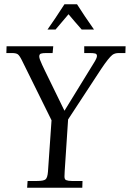

<svg xmlns="http://www.w3.org/2000/svg" viewBox="-20 -885 622 905"><path d="M303 -817.9 241.9 -745.8H203.9Q235.4 -789.8 283.9 -865H343Q378.7 -808.6 423.1 -745.8H365Q351.1 -761 331.1 -784.7Q311 -808.3 303 -817.9ZM284.9 -77.9 283.9 -53Q283.9 -39.3 291.5 -36.1Q301.8 -32 318.1 -32H368.9L367.9 0H107.9L110.1 -32H155Q185.8 -32 194.8 -39.7Q203.9 -47.4 206.1 -75.9L222.9 -318.1L83 -601.1Q72 -623.3 63.7 -629.2Q55.4 -635 35.9 -635H10L11 -667H231L228 -635H199Q180.4 -635 172.7 -632.2Q165 -629.4 165 -618.7Q165 -607.9 178.7 -579.2Q192.4 -550.5 192.7 -549.7Q193.1 -548.8 193.8 -547.5Q194.6 -546.1 195.1 -544.9L283.9 -363L424.1 -591.1Q437 -611.8 437 -621.1Q437 -630.4 429 -632.7Q420.9 -635 402.1 -635H377V-667H572L571 -635H540Q521 -635 509.3 -626Q492.2 -612.5 457 -560.1L301 -322Z"/></svg>

Font: Linden Hill
Style: Italic
Weight: 400
Italic angle: -5.60001°
Version: Version 1.201